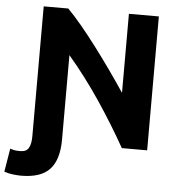

<svg xmlns="http://www.w3.org/2000/svg" viewBox="-106 -748 921 990"><g transform="rotate(5 354.0 -253.0)"><path d="M39 187Q25 187 0.5 184.5Q-24 182 -48 174L-28 53Q-13 58 -3.5 59.5Q6 61 25 61Q56 61 68 40Q80 19 80 -21V-693H207Q240 -660 279.5 -612.5Q319 -565 361 -509.5Q403 -454 444 -396Q485 -338 521 -284V-693H676V0H545Q478 -119 400 -235Q322 -351 234 -454V-17Q234 87 188 137Q142 187 39 187Z"/></g></svg>

Font: Ubuntu Sans ExtraBold
Style: Regular
Weight: 800
Designer: Dalton Maag Ltd
Foundry: Dalton Maag Ltd
Version: Version 1.006; ttfautohint (v1.8.4.7-5d5b)